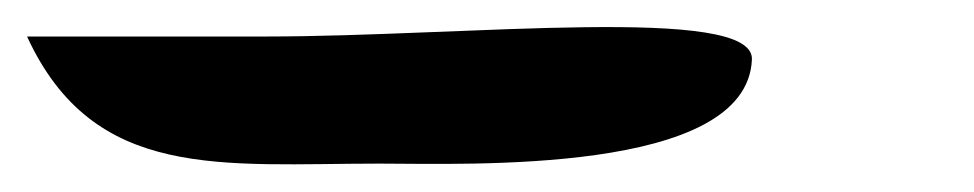

<svg xmlns="http://www.w3.org/2000/svg" viewBox="-76 -809 720 142"><path d="M480.1 -765C481.9 -806 268 -782 121 -782H-56C-6.5 -674.6 87.9 -688 205 -688C268.7 -688 476.5 -679.5 480.1 -765Z"/></svg>

Font: Rocketfuel
Style: Regular
Weight: 400
Designer: Mew Too
Foundry: Cannot Into Space Fonts.
Version: Version 0.27